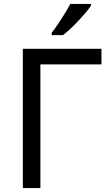

<svg xmlns="http://www.w3.org/2000/svg" viewBox="-20 -964 564 984"><path d="M500 -714V-634H187V0H97V-714ZM446 -944V-934Q434 -916 409 -887.5Q384 -859 355.5 -830.5Q327 -802 303 -784H245V-796Q260 -815 277.5 -841Q295 -867 312 -894.5Q329 -922 340 -944Z"/></svg>

Font: Noto IKEA Simplified Chinese
Style: Regular
Weight: 400
Designer: Monotype Design Team
Foundry: Monotype Imaging Inc.
Version: Version 1.100